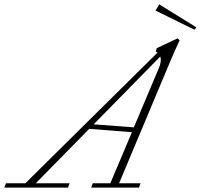

<svg xmlns="http://www.w3.org/2000/svg" viewBox="-85 -850 910 870"><path d="M796.4 -715.3 619.6 -802.2 636.7 -830.1 804.7 -726.1ZM-65.4 0 -58.1 -19.5H29.8L628.4 -611.3Q623.5 -615.2 621.1 -616.7L625.5 -631.8L719.7 -676.3L729 -667.5Q703.1 -612.3 688 -575.7L454.6 -19.5H551.8L544.9 0H328.6L335.4 -19.5H415L512.7 -251L319.3 -266.1L77.1 -19.5H230.5L223.1 0ZM634.8 -541.5Q648.4 -573.7 641.1 -593.8L339.4 -286.6L521.5 -272.9Z"/></svg>

Font: Elstob ExtraLight
Style: Italic
Weight: 200
Italic angle: -20°
Designer: Peter S. Baker
Version: Version 1.015